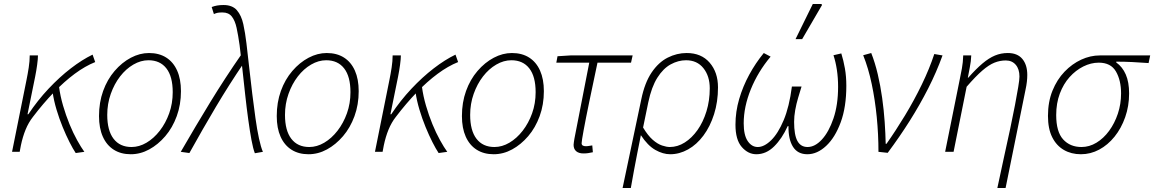

<svg xmlns="http://www.w3.org/2000/svg" viewBox="-20 -756 5747 956"><path d="M40 0 112 -358Q118 -387 123 -419.5Q128 -452 128 -480H169Q169 -463 165 -433.5Q161 -404 155 -374L117 -187H121Q167 -256 221.5 -314Q276 -372 332.5 -415.5Q389 -459 441 -484L454 -447Q404 -427 352 -388.5Q300 -350 247.5 -295.5Q195 -241 144 -174Q122 -146 107.5 -110.5Q93 -75 84 -32L78 0ZM357 6Q343 -15 326 -48.5Q309 -82 292 -123.5Q275 -165 261.5 -210Q248 -255 242 -297L274 -324Q280 -278 294 -230Q308 -182 326 -138Q344 -94 364 -58Q384 -22 400 0Z M631 12Q582 12 546.5 -10.5Q511 -33 492 -75.5Q473 -118 473 -178Q473 -246 493.5 -303Q514 -360 550.5 -402.5Q587 -445 631.5 -468.5Q676 -492 722 -492Q772 -492 807.5 -469.5Q843 -447 862 -404.5Q881 -362 881 -302Q881 -235 860 -177.5Q839 -120 803 -78Q767 -36 723 -12Q679 12 631 12ZM635 -24Q673 -24 709.5 -45.5Q746 -67 775.5 -105Q805 -143 822.5 -192Q840 -241 840 -297Q840 -375 808.5 -415.5Q777 -456 719 -456Q681 -456 644 -434.5Q607 -413 578 -375.5Q549 -338 531.5 -288.5Q514 -239 514 -184Q514 -106 545.5 -65Q577 -24 635 -24Z M1249 7Q1240 -16 1232 -59.5Q1224 -103 1216 -161Q1208 -219 1201 -283Q1194 -347 1187 -411Q1180 -475 1173 -531Q1166 -581 1158 -617.5Q1150 -654 1134 -674Q1118 -694 1088 -694Q1073 -694 1064.5 -692.5Q1056 -691 1045 -686L1034 -721Q1047 -726 1061 -728.5Q1075 -731 1093 -731Q1137 -731 1159.5 -705Q1182 -679 1191.5 -635.5Q1201 -592 1207 -541Q1214 -483 1221 -418.5Q1228 -354 1236 -289.5Q1244 -225 1252 -167.5Q1260 -110 1269.5 -66.5Q1279 -23 1289 0ZM880 0Q954 -128 1027 -247.5Q1100 -367 1184 -488L1193 -441Q1121 -335 1055 -224Q989 -113 923 6Z M1516 12Q1467 12 1431.5 -10.5Q1396 -33 1377 -75.5Q1358 -118 1358 -178Q1358 -246 1378.5 -303Q1399 -360 1435.5 -402.5Q1472 -445 1516.5 -468.5Q1561 -492 1607 -492Q1657 -492 1692.5 -469.5Q1728 -447 1747 -404.5Q1766 -362 1766 -302Q1766 -235 1745 -177.5Q1724 -120 1688 -78Q1652 -36 1608 -12Q1564 12 1516 12ZM1520 -24Q1558 -24 1594.5 -45.5Q1631 -67 1660.5 -105Q1690 -143 1707.5 -192Q1725 -241 1725 -297Q1725 -375 1693.5 -415.5Q1662 -456 1604 -456Q1566 -456 1529 -434.5Q1492 -413 1463 -375.5Q1434 -338 1416.5 -288.5Q1399 -239 1399 -184Q1399 -106 1430.5 -65Q1462 -24 1520 -24Z M1847 0 1919 -358Q1925 -387 1930 -419.5Q1935 -452 1935 -480H1976Q1976 -463 1972 -433.5Q1968 -404 1962 -374L1924 -187H1928Q1974 -256 2028.5 -314Q2083 -372 2139.5 -415.5Q2196 -459 2248 -484L2261 -447Q2211 -427 2159 -388.5Q2107 -350 2054.5 -295.5Q2002 -241 1951 -174Q1929 -146 1914.5 -110.5Q1900 -75 1891 -32L1885 0ZM2164 6Q2150 -15 2133 -48.5Q2116 -82 2099 -123.5Q2082 -165 2068.5 -210Q2055 -255 2049 -297L2081 -324Q2087 -278 2101 -230Q2115 -182 2133 -138Q2151 -94 2171 -58Q2191 -22 2207 0Z M2438 12Q2389 12 2353.5 -10.5Q2318 -33 2299 -75.5Q2280 -118 2280 -178Q2280 -246 2300.5 -303Q2321 -360 2357.5 -402.5Q2394 -445 2438.5 -468.5Q2483 -492 2529 -492Q2579 -492 2614.5 -469.5Q2650 -447 2669 -404.5Q2688 -362 2688 -302Q2688 -235 2667 -177.5Q2646 -120 2610 -78Q2574 -36 2530 -12Q2486 12 2438 12ZM2442 -24Q2480 -24 2516.5 -45.5Q2553 -67 2582.5 -105Q2612 -143 2629.5 -192Q2647 -241 2647 -297Q2647 -375 2615.5 -415.5Q2584 -456 2526 -456Q2488 -456 2451 -434.5Q2414 -413 2385 -375.5Q2356 -338 2338.5 -288.5Q2321 -239 2321 -184Q2321 -106 2352.5 -65Q2384 -24 2442 -24Z M2885 8Q2862 8 2849 -3Q2836 -14 2836 -35Q2836 -41 2837.5 -49Q2839 -57 2840 -65L2914 -444H2750L2756 -476L2820 -480H3130L3122 -444H2955Q2932 -336 2914 -249Q2896 -162 2886 -107.5Q2876 -53 2876 -43Q2876 -35 2881.5 -31.5Q2887 -28 2897 -28Q2905 -28 2913 -29.5Q2921 -31 2929 -32L2932 2Q2918 5 2908 6.5Q2898 8 2885 8Z M3080 180 3173 -261Q3190 -344 3224.5 -395Q3259 -446 3304.5 -469Q3350 -492 3399 -492Q3472 -492 3513.5 -444Q3555 -396 3555 -321Q3555 -249 3535.5 -187.5Q3516 -126 3482.5 -81Q3449 -36 3406 -12Q3363 12 3317 12Q3281 12 3243 -9.5Q3205 -31 3171 -83Q3161 -33 3153 7.5Q3145 48 3137.5 88.5Q3130 129 3121 180ZM3315 -24Q3354 -24 3389.5 -46.5Q3425 -69 3453 -108.5Q3481 -148 3497.5 -201.5Q3514 -255 3514 -316Q3514 -377 3482.5 -416.5Q3451 -456 3396 -456Q3357 -456 3319.5 -435.5Q3282 -415 3253 -369Q3224 -323 3208 -247L3182 -121Q3206 -81 3230 -60Q3254 -39 3276.5 -31.5Q3299 -24 3315 -24Z M3746 12Q3705 12 3673.5 -24Q3642 -60 3642 -135Q3642 -200 3660.5 -263Q3679 -326 3710.5 -384Q3742 -442 3783 -492L3817 -474Q3754 -399 3718.5 -311.5Q3683 -224 3683 -142Q3683 -83 3703 -53.5Q3723 -24 3753 -24Q3785 -24 3819.5 -57.5Q3854 -91 3882 -157.5Q3910 -224 3923 -325H3971Q3963 -299 3954 -269Q3945 -239 3939.5 -208Q3934 -177 3934 -149Q3934 -84 3950.5 -54Q3967 -24 4001 -24Q4038 -24 4072.5 -61.5Q4107 -99 4130 -166.5Q4153 -234 4153 -324Q4153 -368 4147 -408Q4141 -448 4130 -481L4169 -490Q4180 -455 4187 -415Q4194 -375 4194 -329Q4194 -223 4166 -147Q4138 -71 4093.5 -29.5Q4049 12 4000 12Q3952 12 3928.5 -25Q3905 -62 3906 -128H3902Q3874 -66 3834.5 -27Q3795 12 3746 12ZM3941 -561 4027 -736H4070L4073 -731L3974 -561Z M4354 0Q4354 -87 4345.5 -173Q4337 -259 4320.5 -337.5Q4304 -416 4278 -481L4318 -492Q4337 -444 4350.5 -386.5Q4364 -329 4372.5 -268Q4381 -207 4385 -148.5Q4389 -90 4390 -40H4394Q4440 -105 4486 -181Q4532 -257 4570 -335.5Q4608 -414 4632 -487L4673 -480Q4643 -397 4601.5 -315.5Q4560 -234 4509.5 -154Q4459 -74 4400 5Z M4946 180Q4963 99 4979.5 24.5Q4996 -50 5010 -115.5Q5024 -181 5034 -234Q5044 -287 5050 -323Q5056 -359 5056 -375Q5056 -412 5037.5 -433.5Q5019 -455 4988 -455Q4959 -455 4931.5 -444Q4904 -433 4871 -404.5Q4838 -376 4793 -324L4728 0H4686L4758 -357Q4764 -386 4769.5 -415.5Q4775 -445 4776 -480H4816Q4815 -451 4809 -421.5Q4803 -392 4799 -369H4801Q4840 -413 4872 -440Q4904 -467 4934 -479.5Q4964 -492 4998 -492Q5046 -492 5070.5 -462.5Q5095 -433 5095 -383Q5095 -367 5093 -349Q5091 -331 5086 -308L4987 180Z M5362 12Q5314 12 5277 -9.5Q5240 -31 5219 -73Q5198 -115 5198 -179Q5198 -249 5220.5 -304.5Q5243 -360 5280.5 -399Q5318 -438 5363.5 -459Q5409 -480 5456 -480H5707L5699 -442Q5658 -445 5618.5 -447Q5579 -449 5538 -449V-445Q5569 -423 5585.5 -385Q5602 -347 5602 -291Q5602 -228 5582.5 -172.5Q5563 -117 5529.5 -75.5Q5496 -34 5453 -11Q5410 12 5362 12ZM5365 -24Q5404 -24 5439.5 -45.5Q5475 -67 5502.5 -104.5Q5530 -142 5546 -190Q5562 -238 5562 -291Q5562 -356 5536.5 -400Q5511 -444 5451 -444Q5412 -444 5374 -425Q5336 -406 5305.5 -372Q5275 -338 5257 -290Q5239 -242 5239 -183Q5239 -100 5273.5 -62Q5308 -24 5365 -24Z"/></svg>

Font: Source Sans 3 Light
Style: Italic
Weight: 300
Italic angle: -11°
Designer: Paul D. Hunt
Foundry: Adobe
Version: Version 3.046;hotconv 1.0.118;makeotfexe 2.5.65603